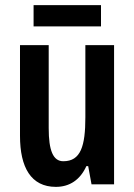

<svg xmlns="http://www.w3.org/2000/svg" viewBox="-20 -719 524 749"><path d="M374 -699H111V-616H374ZM425 -543H313V-262C313 -149 295 -90 227 -90C187 -90 170 -132 170 -219V-543H58V-189C58 -66 101 10 198 10C252 10 293 -18 317 -71H324L337 0H425Z"/></svg>

Font: Noto Sans Arabic UI XCn SmBd
Style: Regular
Weight: 600
Width: 2
Designer: Monotype Design Team, Nadine Chahine and Nizar Qandah
Foundry: Monotype Imaging Inc.
Version: Version 2.010